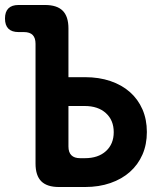

<svg xmlns="http://www.w3.org/2000/svg" viewBox="-25 -750 645 770"><path d="M249.5 -440.5H316Q372 -440.5 417.7 -425Q463.5 -409.5 496 -380.8Q528.5 -352.1 546.3 -311.4Q564 -270.7 564 -220.6Q564 -170.5 546.3 -130Q528.5 -89.4 496 -60.6Q463.5 -31.7 417.7 -15.9Q372 0 316 0H211.5Q163.5 0 140.5 -23Q117.5 -46 117.5 -94V-574.4Q117.5 -597.9 106.1 -609.6Q94.7 -621.4 70.5 -621.4H49.3Q22.3 -621.4 8.7 -635Q-5 -648.7 -5 -675.7Q-5 -702.7 8.7 -716.3Q22.3 -730 49.3 -730H155.5Q203.5 -730 226.5 -707Q249.5 -684 249.5 -636ZM249.5 -162.6Q249.5 -139.1 261.3 -127.4Q273 -115.6 296.5 -115.6H315.2Q368.9 -115.6 400 -144.1Q431.1 -172.5 431.1 -219.9Q431.1 -268 399.6 -296.4Q368.2 -324.9 314.5 -324.9H249.5Z"/></svg>

Font: Maple Mono
Style: Regular
Weight: 400
Monospace: yes
Designer: subframe7536
Version: Version 7.300